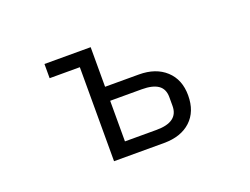

<svg xmlns="http://www.w3.org/2000/svg" viewBox="-88 -721 1176 902"><g transform="rotate(-20 500.0 -270.5)"><path d="M346 0V-470H195V-541H426V-343H595Q679 -343 729 -297Q779 -251 779 -172Q779 -91 730 -45.5Q681 0 596 0ZM584 -70Q693 -70 693 -150V-194Q693 -235 665.5 -254Q638 -273 584 -273H426V-70Z"/></g></svg>

Font: IBM Plex Sans JP
Style: Regular
Weight: 400
Designer: Mike Abbink; Paul van der Laan; Pieter van Rosmalen; Wujin Sim; Yejin Wi; Jinhee Kim; Boomi Park; Yona Kim; Kichan Ma
Foundry: Sandoll Inc.
Version: Version 1.000